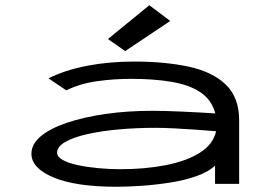

<svg xmlns="http://www.w3.org/2000/svg" viewBox="-20 -702 1040 733"><path d="M425 11Q269 11 184.5 -24.5Q100 -60 100 -115Q100 -152 136 -182Q172 -212 236 -233.5Q300 -255 383.5 -267Q467 -279 561 -279Q608 -279 674 -276Q740 -273 802 -269Q788 -321 745.5 -349.5Q703 -378 635.5 -389.5Q568 -401 481 -401Q415 -401 350.5 -392Q286 -383 233 -357L165 -403Q230 -435 313.5 -451Q397 -467 491 -467Q612 -467 702.5 -447Q793 -427 843 -378Q893 -329 893 -243V0H801V-70Q775 -45 728.5 -29Q682 -13 626.5 -4.5Q571 4 518 7.5Q465 11 425 11ZM198 -119Q198 -103 220 -91Q242 -79 277.5 -71.5Q313 -64 355.5 -60Q398 -56 439 -56Q534 -56 613 -71.5Q692 -87 743 -119Q794 -151 805 -201Q769 -204 727 -207Q685 -210 644.5 -212Q604 -214 573 -214Q501 -214 434 -208Q367 -202 313.5 -190Q260 -178 229 -160Q198 -142 198 -119ZM458 -507 392 -553 550 -682 630 -622Z"/></svg>

Font: Inconsolata UltraExpanded Thin
Style: Regular
Weight: 100
Width: 9
Monospace: yes
Designer: Raph Levien, Cyreal, Brenton Simpson
Foundry: Raph Levien, Cyreal, Google
Version: Version 3.100; ttfautohint (v1.8.4.7-5d5b)